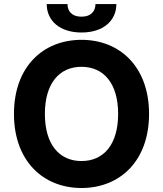

<svg xmlns="http://www.w3.org/2000/svg" viewBox="-20 -938 822 968"><path d="M731.5 -363.6C731.5 -601.6 583.8 -737.2 391 -737.2C197.1 -737.2 50.4 -601.6 50.4 -363.6C50.4 -126.8 197.1 9.9 391 9.9C583.8 9.9 731.5 -125.7 731.5 -363.6ZM575.6 -363.6C575.6 -209.5 502.5 -126.1 391 -126.1C279.1 -126.1 206.3 -209.5 206.3 -363.6C206.3 -517.8 279.1 -601.2 391 -601.2C502.5 -601.2 575.6 -517.8 575.6 -363.6ZM461.3 -917.6C461.3 -884.2 441.4 -854 391 -854C339.1 -854 320 -884.9 320.3 -917.6H215.6C215.6 -831.7 283.4 -774.1 391 -774.1C498.6 -774.1 566.4 -831.7 566.8 -917.6Z"/></svg>

Font: Karasuma Gothic
Style: Bold
Weight: 700
Designer: Rasmus Andersson / Ryoko Nishizuka
Foundry: Genbu
Version: Version 1.00